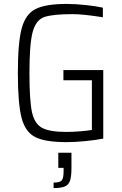

<svg xmlns="http://www.w3.org/2000/svg" viewBox="-20 -716 623 978"><path d="M71 -344Q71 -499 90.5 -571.5Q110 -644 161 -670Q212 -696 320 -696Q363 -696 415.5 -690.5Q468 -685 504 -677V-628Q404 -644 351 -644Q247 -644 205 -629Q163 -614 146.5 -553.5Q130 -493 130 -344Q130 -206 142.5 -146.5Q155 -87 193 -65.5Q231 -44 319 -44Q349 -44 387 -47Q425 -50 448 -54V-307H303V-359H506V-10Q465 -2 412.5 3Q360 8 319 8Q211 8 160 -17.5Q109 -43 90 -115.5Q71 -188 71 -344ZM304 155V139H277V62H344V139Q344 182 337 203.5Q330 225 311 233.5Q292 242 253 242V214Q286 214 295 202.5Q304 191 304 155Z"/></svg>

Font: Saira SemiCondensed Light
Style: Regular
Weight: 300
Width: 4
Designer: Hector Gatti with collaboration of the Omnibus-Type team
Foundry: Omnibus-Type
Version: Version 0.072; ttfautohint (v1.8)